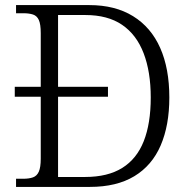

<svg xmlns="http://www.w3.org/2000/svg" viewBox="-20 -734 744 754"><path d="M43 0V-32H71Q94 -32 109.5 -37.5Q125 -43 132.5 -60Q140 -77 140 -111V-354H38V-393H140V-604Q140 -639 132.5 -655.5Q125 -672 109.5 -677Q94 -682 72 -682H43V-714H331Q432 -714 502.5 -670.5Q573 -627 609 -546Q645 -465 645 -351Q645 -242 611 -163Q577 -84 507.5 -42Q438 0 333 0ZM314 -39Q403 -39 460 -74.5Q517 -110 544.5 -179.5Q572 -249 572 -351Q572 -452 544 -525Q516 -598 459.5 -636.5Q403 -675 315 -675H208V-393H404V-354H208V-39Z"/></svg>

Font: Noto Serif Gujarati Light
Style: Regular
Weight: 300
Version: Version 2.102